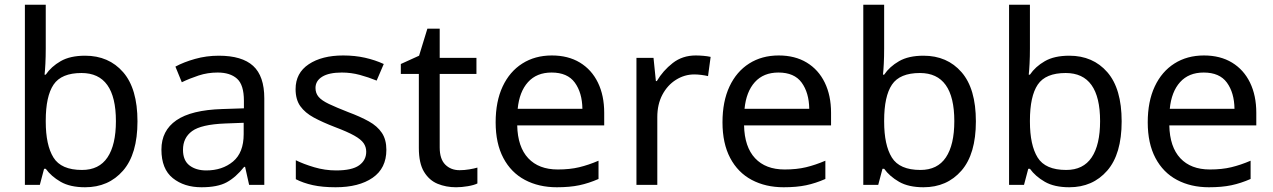

<svg xmlns="http://www.w3.org/2000/svg" viewBox="-20 -780 5371 810"><path d="M173 -575Q173 -541 171.5 -511.5Q170 -482 168 -465H173Q196 -499 236 -522Q276 -545 339 -545Q439 -545 499.5 -475.5Q560 -406 560 -268Q560 -130 499 -60Q438 10 339 10Q276 10 236 -13Q196 -36 173 -68H166L148 0H85V-760H173ZM324 -472Q239 -472 206 -423Q173 -374 173 -271V-267Q173 -168 205.5 -115.5Q238 -63 326 -63Q398 -63 433.5 -116Q469 -169 469 -269Q469 -472 324 -472Z M903 -545Q1001 -545 1048 -502Q1095 -459 1095 -365V0H1031L1014 -76H1010Q975 -32 936.5 -11Q898 10 830 10Q757 10 709 -28.5Q661 -67 661 -149Q661 -229 724 -272.5Q787 -316 918 -320L1009 -323V-355Q1009 -422 980 -448Q951 -474 898 -474Q856 -474 818 -461.5Q780 -449 747 -433L720 -499Q755 -518 803 -531.5Q851 -545 903 -545ZM929 -259Q829 -255 790.5 -227Q752 -199 752 -148Q752 -103 779.5 -82Q807 -61 850 -61Q918 -61 963 -98.5Q1008 -136 1008 -214V-262Z M1610 -148Q1610 -70 1552 -30Q1494 10 1396 10Q1340 10 1299.5 1Q1259 -8 1228 -24V-104Q1260 -88 1305.5 -74.5Q1351 -61 1398 -61Q1465 -61 1495 -82.5Q1525 -104 1525 -140Q1525 -160 1514 -176Q1503 -192 1474.5 -208Q1446 -224 1393 -244Q1341 -264 1304 -284Q1267 -304 1247 -332Q1227 -360 1227 -404Q1227 -472 1282.5 -509Q1338 -546 1428 -546Q1477 -546 1519.5 -536.5Q1562 -527 1599 -510L1569 -440Q1535 -454 1498 -464Q1461 -474 1422 -474Q1368 -474 1339.5 -456.5Q1311 -439 1311 -409Q1311 -387 1324 -371.5Q1337 -356 1367.5 -341.5Q1398 -327 1449 -307Q1500 -288 1536 -268Q1572 -248 1591 -219.5Q1610 -191 1610 -148Z M1919 -62Q1939 -62 1960 -65.5Q1981 -69 1994 -73V-6Q1980 1 1954 5.5Q1928 10 1904 10Q1862 10 1826.5 -4.5Q1791 -19 1769 -55Q1747 -91 1747 -156V-468H1671V-510L1748 -545L1783 -659H1835V-536H1990V-468H1835V-158Q1835 -109 1858.5 -85.5Q1882 -62 1919 -62Z M2308 -546Q2377 -546 2426.5 -516Q2476 -486 2502.5 -431.5Q2529 -377 2529 -304V-251H2162Q2164 -160 2208.5 -112.5Q2253 -65 2333 -65Q2384 -65 2423.5 -74.5Q2463 -84 2505 -102V-25Q2464 -7 2424 1.5Q2384 10 2329 10Q2253 10 2194.5 -21Q2136 -52 2103.5 -113.5Q2071 -175 2071 -264Q2071 -352 2100.5 -415Q2130 -478 2183.5 -512Q2237 -546 2308 -546ZM2307 -474Q2244 -474 2207.5 -433.5Q2171 -393 2164 -321H2437Q2436 -389 2405 -431.5Q2374 -474 2307 -474Z M2915 -546Q2930 -546 2947.5 -544.5Q2965 -543 2978 -540L2967 -459Q2954 -462 2938.5 -464Q2923 -466 2909 -466Q2868 -466 2832 -443.5Q2796 -421 2774.5 -380.5Q2753 -340 2753 -286V0H2665V-536H2737L2747 -438H2751Q2777 -482 2818 -514Q2859 -546 2915 -546Z M3265 -546Q3334 -546 3383.5 -516Q3433 -486 3459.5 -431.5Q3486 -377 3486 -304V-251H3119Q3121 -160 3165.5 -112.5Q3210 -65 3290 -65Q3341 -65 3380.5 -74.5Q3420 -84 3462 -102V-25Q3421 -7 3381 1.5Q3341 10 3286 10Q3210 10 3151.5 -21Q3093 -52 3060.5 -113.5Q3028 -175 3028 -264Q3028 -352 3057.5 -415Q3087 -478 3140.5 -512Q3194 -546 3265 -546ZM3264 -474Q3201 -474 3164.5 -433.5Q3128 -393 3121 -321H3394Q3393 -389 3362 -431.5Q3331 -474 3264 -474Z M3710 -575Q3710 -541 3708.5 -511.5Q3707 -482 3705 -465H3710Q3733 -499 3773 -522Q3813 -545 3876 -545Q3976 -545 4036.5 -475.5Q4097 -406 4097 -268Q4097 -130 4036 -60Q3975 10 3876 10Q3813 10 3773 -13Q3733 -36 3710 -68H3703L3685 0H3622V-760H3710ZM3861 -472Q3776 -472 3743 -423Q3710 -374 3710 -271V-267Q3710 -168 3742.5 -115.5Q3775 -63 3863 -63Q3935 -63 3970.5 -116Q4006 -169 4006 -269Q4006 -472 3861 -472Z M4325 -575Q4325 -541 4323.5 -511.5Q4322 -482 4320 -465H4325Q4348 -499 4388 -522Q4428 -545 4491 -545Q4591 -545 4651.5 -475.5Q4712 -406 4712 -268Q4712 -130 4651 -60Q4590 10 4491 10Q4428 10 4388 -13Q4348 -36 4325 -68H4318L4300 0H4237V-760H4325ZM4476 -472Q4391 -472 4358 -423Q4325 -374 4325 -271V-267Q4325 -168 4357.5 -115.5Q4390 -63 4478 -63Q4550 -63 4585.5 -116Q4621 -169 4621 -269Q4621 -472 4476 -472Z M5059 -546Q5128 -546 5177.5 -516Q5227 -486 5253.5 -431.5Q5280 -377 5280 -304V-251H4913Q4915 -160 4959.5 -112.5Q5004 -65 5084 -65Q5135 -65 5174.5 -74.5Q5214 -84 5256 -102V-25Q5215 -7 5175 1.5Q5135 10 5080 10Q5004 10 4945.5 -21Q4887 -52 4854.5 -113.5Q4822 -175 4822 -264Q4822 -352 4851.5 -415Q4881 -478 4934.5 -512Q4988 -546 5059 -546ZM5058 -474Q4995 -474 4958.5 -433.5Q4922 -393 4915 -321H5188Q5187 -389 5156 -431.5Q5125 -474 5058 -474Z"/></svg>

Font: Noto Sans Tifinagh SIL
Style: Regular
Weight: 400
Designer: JamraPatel
Foundry: JamraPatel LLC
Version: Version 2.006; ttfautohint (v1.8.4.7-5d5b)